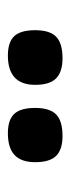

<svg xmlns="http://www.w3.org/2000/svg" viewBox="138 -896 182 499"><g transform="rotate(90 229.5 -646.0)"><path d="M58 -646Q58 -684 75 -700.5Q92 -717 131 -717Q166 -717 183 -700.5Q200 -684 200 -646Q200 -575 124 -575Q89 -575 73.5 -591.5Q58 -608 58 -646ZM260 -646Q260 -684 277 -700.5Q294 -717 333 -717Q368 -717 384.5 -700.5Q401 -684 401 -646Q401 -610 382.5 -592.5Q364 -575 326 -575Q291 -575 275.5 -591.5Q260 -608 260 -646Z"/></g></svg>

Font: Enriqueta
Style: Bold
Weight: 700
Designer: Viviana Monsalve, Gustavo Ibarra
Foundry: 72Puntos
Version: Version 2.000